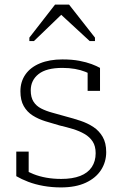

<svg xmlns="http://www.w3.org/2000/svg" viewBox="-20 -806 531 837"><path d="M397 -138Q397 -169 384 -189Q371 -209 348.5 -222Q326 -235 298 -243.5Q270 -252 240 -259Q208 -268 177.5 -277.5Q147 -287 122.5 -302.5Q98 -318 83.5 -343.5Q69 -369 69 -408Q69 -450 91 -481.5Q113 -513 154.5 -530Q196 -547 252 -547Q294 -547 325.5 -541Q357 -535 379.5 -526.5Q402 -518 416 -510V-410H362V-502Q366 -499 369.5 -496.5Q373 -494 376 -490.5Q379 -487 381.5 -482.5Q384 -478 386 -473Q372 -485 352 -493Q332 -501 307 -505.5Q282 -510 252 -510Q182 -510 148 -483Q114 -456 114 -412Q114 -382 126 -363Q138 -344 159.5 -333Q181 -322 209 -314.5Q237 -307 268 -298Q299 -290 330.5 -279.5Q362 -269 387 -252.5Q412 -236 427.5 -209.5Q443 -183 443 -143Q443 -100 420.5 -65Q398 -30 354 -9.5Q310 11 246 11Q206 11 169.5 4.5Q133 -2 103 -13.5Q73 -25 51 -38V-145H105V-26Q98 -31 93 -36.5Q88 -42 85.5 -48Q83 -54 82 -59.5Q81 -65 81 -69Q101 -57 126 -47Q151 -37 181.5 -31.5Q212 -26 247 -26Q296 -26 329.5 -39Q363 -52 380 -77.5Q397 -103 397 -138ZM281 -786H220L108 -642V-627H128L264 -758H229L371 -627H394V-642Z"/></svg>

Font: Roboto Serif 20pt Thin
Style: Regular
Weight: 250
Version: Version 1.008